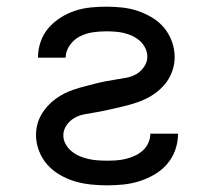

<svg xmlns="http://www.w3.org/2000/svg" viewBox="-20 -548 640 576"><path d="M301 8Q277 8 252.5 5.5Q228 3 204.5 -4Q181 -11 159.5 -23.5Q138 -36 122 -54Q106 -72 97 -95.5Q88 -119 88 -143Q88 -159 92 -174.5Q96 -190 104 -204Q112 -218 123 -230Q134 -242 147 -251.5Q160 -261 174 -268Q188 -275 203.5 -280Q219 -285 234.5 -289Q250 -293 265.5 -297Q281 -301 296.5 -304Q312 -307 328 -309.5Q344 -312 360 -315Q376 -318 389.5 -326Q403 -334 412.5 -348Q422 -362 422 -378Q422 -391 416 -403.5Q410 -416 400 -425Q390 -434 377.5 -440Q365 -446 352 -449Q339 -452 325.5 -453Q312 -454 299 -454Q278 -454 258 -451Q238 -448 220 -439Q202 -430 189.5 -412.5Q177 -395 177 -375Q177 -375 177 -375Q177 -375 177 -375H94Q94 -375 94 -375.5Q94 -376 94 -376Q94 -400 102 -423Q110 -446 125.5 -464Q141 -482 161.5 -495Q182 -508 204.5 -515.5Q227 -523 251 -525.5Q275 -528 299 -528Q322 -528 346 -525.5Q370 -523 392.5 -515.5Q415 -508 436 -495.5Q457 -483 472 -465Q487 -447 495.5 -424Q504 -401 504 -377Q504 -361 500 -345.5Q496 -330 488.5 -316Q481 -302 470 -290Q459 -278 446 -268.5Q433 -259 418.5 -252Q404 -245 389 -240Q374 -235 358.5 -231Q343 -227 327 -223.5Q311 -220 295.5 -216.5Q280 -213 264 -210.5Q248 -208 232.5 -205Q217 -202 203 -194Q189 -186 179.5 -172Q170 -158 170 -142Q170 -128 177 -115.5Q184 -103 195 -94Q206 -85 219 -79.5Q232 -74 245.5 -71Q259 -68 273 -67Q287 -66 301 -66Q316 -66 330 -67Q344 -68 358 -71.5Q372 -75 385 -81Q398 -87 408.5 -96.5Q419 -106 425 -119.5Q431 -133 431 -147Q431 -147 431 -147Q431 -147 431 -147H514Q514 -147 514 -146.5Q514 -146 514 -146Q514 -121 505.5 -97.5Q497 -74 481 -55.5Q465 -37 443.5 -24.5Q422 -12 398.5 -4.5Q375 3 350.5 5.5Q326 8 301 8Z"/></svg>

Font: Iosevka Meiseki Sans
Style: Regular
Weight: 400
Monospace: yes
Designer: Belleve Invis
Foundry: Belleve Invis
Version: Version 11.2.6; ttfautohint (v1.8.4)